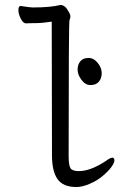

<svg xmlns="http://www.w3.org/2000/svg" viewBox="-20 -734 540 772"><path d="M287 18Q234 18 211.5 -13.5Q189 -45 189 -110L188 -647Q149 -641 123.5 -641Q98 -641 85 -640Q73 -640 63.5 -659Q54 -678 54 -693Q54 -710 63 -710Q101 -704 112 -704Q183 -704 223 -714Q242 -714 256 -687Q263 -676 263 -668Q263 -660 259.5 -653.5Q256 -647 256 -108Q256 -69 263.5 -57.5Q271 -46 297 -46Q344 -46 406 -87Q423 -100 432 -100Q440 -100 440 -89Q440 -79 427.5 -62Q415 -45 393 -26.5Q371 -8 341 5Q311 18 287 18ZM344 -392Q323 -392 307.5 -413Q292 -434 292 -454Q292 -474 303 -487.5Q314 -501 336 -501Q357 -501 373 -481Q389 -461 389 -440Q389 -419 377.5 -405.5Q366 -392 344 -392Z"/></svg>

Font: LXGW WenKai Mono TC
Style: Regular
Weight: 400
Designer: LXGW / Fontworks Inc.
Foundry: LXGW / Fontworks Inc.
Version: Version 1.330